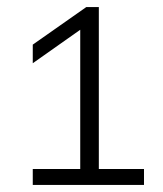

<svg xmlns="http://www.w3.org/2000/svg" viewBox="-20 -454 460 542"><path d="M72.5 68V23H206.5V-370L72.5 -275.5V-328L223.5 -434H259V23H386.5V68Z"/></svg>

Font: Encode Sans Expanded Light
Style: Regular
Weight: 300
Width: 7
Designer: Multiple Designers
Foundry: Impallari Type
Version: Version 3.000; ttfautohint (v1.8.3) -l 8 -r 50 -G 200 -x 14 